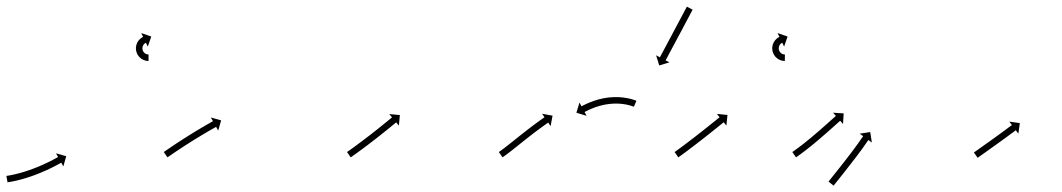

<svg xmlns="http://www.w3.org/2000/svg" viewBox="-20 -563 3276 592"><path d="M2.7 -21.1C1.7 -20.9 0.6 -20.7 -0.4 -20.5L3.3 -0.9C4.1 -1 5 -1.2 5.8 -1.3L5.8 -1.3L5.8 -1.3C7.6 -1.6 9.5 -1.9 11.3 -2.2C11.3 -2.2 11.3 -2.2 11.3 -2.2C11.4 -2.2 11.4 -2.2 11.4 -2.2C14.2 -2.7 17 -3.2 19.8 -3.8C19.8 -3.8 19.9 -3.8 19.9 -3.8C19.9 -3.8 19.9 -3.8 19.9 -3.8C23.6 -4.6 27.2 -5.3 30.9 -6.2C30.9 -6.2 30.9 -6.2 30.9 -6.2C31 -6.2 31 -6.2 31 -6.2C35.3 -7.2 39.6 -8.3 43.8 -9.4C43.8 -9.4 43.9 -9.4 43.9 -9.4C43.9 -9.4 43.9 -9.4 43.9 -9.4C48.7 -10.7 53.4 -12.1 58.2 -13.5C58.2 -13.5 58.2 -13.5 58.2 -13.5C58.3 -13.5 58.3 -13.5 58.3 -13.5C63.3 -15.1 68.4 -16.7 73.4 -18.4C73.4 -18.4 73.4 -18.4 73.4 -18.4C73.4 -18.4 73.5 -18.4 73.5 -18.4C78.6 -20.2 83.8 -22.1 88.9 -23.9C88.9 -23.9 88.9 -24 88.9 -24C89 -24 89 -24 89 -24C94.1 -25.9 99.2 -27.9 104.2 -30C104.2 -30 104.2 -30 104.3 -30C104.3 -30 104.3 -30 104.3 -30C109.2 -32.1 114.1 -34.1 118.9 -36.3C118.9 -36.3 118.9 -36.3 118.9 -36.3C119 -36.3 119 -36.3 119 -36.3C123.5 -38.3 128 -40.4 132.5 -42.5C132.5 -42.5 132.5 -42.5 132.5 -42.5C132.5 -42.5 132.5 -42.5 132.5 -42.5C136.5 -44.5 140.5 -46.4 144.5 -48.4C144.5 -48.4 144.5 -48.4 144.5 -48.4C144.5 -48.4 144.5 -48.4 144.5 -48.4C147.9 -50.1 151.2 -51.8 154.5 -53.6C154.5 -53.6 154.5 -53.6 154.6 -53.6C154.6 -53.6 154.6 -53.6 154.6 -53.6C157.1 -54.9 159.7 -56.3 162.2 -57.7L162.2 -57.7L162.3 -57.7C163.9 -58.6 165.5 -59.5 167.1 -60.4L167.1 -60.4L167.2 -60.4C167.7 -60.7 168.3 -61 168.9 -61.4L175.3 -49.9L184.2 -81.4L152.7 -90.3L159.1 -78.8C158.5 -78.5 158 -78.2 157.4 -77.9L157.4 -77.9L157.4 -77.9C155.8 -77 154.2 -76.1 152.6 -75.2L152.7 -75.3L152.7 -75.3C150.2 -73.9 147.7 -72.6 145.2 -71.3C145.2 -71.3 145.2 -71.3 145.2 -71.3C145.2 -71.3 145.3 -71.3 145.3 -71.3C142 -69.6 138.7 -67.9 135.5 -66.2C135.5 -66.2 135.5 -66.3 135.5 -66.3C135.5 -66.3 135.5 -66.3 135.5 -66.3C131.7 -64.3 127.8 -62.4 123.9 -60.6C123.9 -60.6 123.9 -60.6 123.9 -60.6C123.9 -60.6 123.9 -60.6 123.9 -60.6C119.6 -58.5 115.2 -56.5 110.8 -54.5C110.8 -54.5 110.8 -54.5 110.8 -54.5C110.8 -54.6 110.9 -54.6 110.9 -54.6C106.1 -52.5 101.4 -50.5 96.6 -48.5C96.6 -48.5 96.6 -48.5 96.7 -48.5C96.7 -48.5 96.7 -48.5 96.7 -48.5C91.8 -46.5 86.8 -44.6 81.8 -42.7C81.8 -42.7 81.9 -42.7 81.9 -42.7C81.9 -42.7 81.9 -42.7 81.9 -42.7C77 -40.9 72 -39.1 66.9 -37.3C66.9 -37.3 67 -37.3 67 -37.4C67 -37.4 67 -37.4 67 -37.4C62.2 -35.7 57.3 -34.2 52.4 -32.6C52.4 -32.6 52.4 -32.7 52.4 -32.7C52.5 -32.7 52.5 -32.7 52.5 -32.7C47.9 -31.3 43.3 -30 38.7 -28.7C38.7 -28.7 38.7 -28.7 38.7 -28.8C38.7 -28.8 38.8 -28.8 38.8 -28.8C34.6 -27.7 30.5 -26.6 26.3 -25.7C26.3 -25.7 26.4 -25.7 26.4 -25.7C26.4 -25.7 26.4 -25.7 26.4 -25.7C22.9 -24.9 19.4 -24.1 15.9 -23.4C15.9 -23.4 16 -23.4 16 -23.4C16 -23.4 16 -23.4 16 -23.4C13.3 -22.9 10.6 -22.4 7.9 -21.9C7.9 -21.9 7.9 -21.9 8 -21.9C8 -21.9 8 -21.9 8 -21.9C6.3 -21.6 4.5 -21.4 2.7 -21.1L2.7 -21.1ZM436.9 -375C437.3 -375 437.6 -375 437.9 -375L438.1 -395C437.8 -395 437.6 -395 437.3 -395C437.3 -395 437.4 -395 437.4 -395C437.5 -395 437.5 -395 437.5 -395C436.9 -395 436.3 -395.1 435.6 -395.1C435.6 -395.1 435.7 -395.1 435.8 -395.1C435.9 -395.1 436 -395.1 436 -395.1C435 -395.2 434 -395.4 433.1 -395.6C433.1 -395.6 433.2 -395.6 433.3 -395.6C433.4 -395.5 433.6 -395.5 433.6 -395.5C432.3 -395.9 431.1 -396.3 429.9 -396.8C429.9 -396.8 430.1 -396.7 430.2 -396.6C430.4 -396.6 430.5 -396.5 430.5 -396.5C429.1 -397.2 427.8 -397.9 426.6 -398.8C426.6 -398.8 426.7 -398.7 426.9 -398.6C427 -398.5 427.1 -398.4 427.1 -398.4C425.8 -399.4 424.6 -400.6 423.4 -401.8C423.4 -401.8 423.5 -401.6 423.7 -401.5C423.8 -401.3 423.9 -401.2 423.9 -401.2C422.8 -402.6 421.8 -404.1 420.9 -405.7C420.9 -405.7 421 -405.5 421.1 -405.3C421.2 -405.1 421.3 -404.9 421.3 -404.9C420.5 -406.6 419.8 -408.4 419.4 -410.2C419.4 -410.2 419.4 -410 419.4 -409.8C419.5 -409.6 419.5 -409.4 419.5 -409.4C419.2 -411.2 419 -413.1 419 -415C419 -415 419 -414.8 419 -414.6C419 -414.4 419 -414.2 419 -414.2C419.1 -416 419.4 -417.8 419.8 -419.5C419.8 -419.5 419.7 -419.3 419.7 -419.1C419.6 -418.9 419.6 -418.8 419.6 -418.8C420.1 -420.4 420.7 -421.9 421.5 -423.5C421.5 -423.5 421.4 -423.3 421.3 -423.1C421.2 -423 421.1 -422.8 421.1 -422.8C421.9 -424.1 422.8 -425.4 423.7 -426.6C423.7 -426.6 423.6 -426.5 423.5 -426.3C423.4 -426.2 423.3 -426.1 423.3 -426.1C424.2 -427.1 425.1 -428 426 -428.8C426 -428.8 425.9 -428.7 425.8 -428.6C425.7 -428.6 425.6 -428.5 425.6 -428.5C426.4 -429.1 427.2 -429.7 428 -430.2C428 -430.2 428 -430.2 427.9 -430.1C427.8 -430.1 427.7 -430 427.7 -430C428.3 -430.4 428.8 -430.7 429.4 -431C429.4 -431 429.4 -430.9 429.3 -430.9C429.3 -430.9 429.2 -430.9 429.2 -430.9C429.5 -431 429.7 -431.1 429.9 -431.2L435.7 -419.4L446.4 -450.3L415.5 -461.1L421.2 -449.2C420.9 -449.1 420.6 -448.9 420.3 -448.8C420.3 -448.8 420.3 -448.8 420.2 -448.7C420.2 -448.7 420.1 -448.7 420.1 -448.7C419.2 -448.2 418.3 -447.7 417.5 -447.2C417.5 -447.2 417.4 -447.1 417.3 -447.1C417.2 -447 417.1 -447 417.1 -447C415.8 -446.1 414.5 -445.2 413.3 -444.2C413.3 -444.2 413.2 -444.1 413.1 -444C413 -444 412.9 -443.9 412.9 -443.9C411.3 -442.5 409.9 -441.1 408.5 -439.5C408.5 -439.5 408.4 -439.4 408.3 -439.3C408.2 -439.2 408.1 -439.1 408.1 -439.1C406.6 -437.1 405.2 -435.1 403.9 -433C403.9 -433 403.8 -432.9 403.8 -432.7C403.7 -432.6 403.6 -432.4 403.6 -432.4C402.4 -430 401.4 -427.4 400.5 -424.8C400.5 -424.8 400.5 -424.6 400.4 -424.5C400.4 -424.3 400.3 -424.1 400.3 -424.1C399.7 -421.3 399.2 -418.4 399 -415.5C399 -415.5 399 -415.3 399 -415.1C399 -414.9 399 -414.7 399 -414.7C399 -411.8 399.3 -408.8 399.8 -405.9C399.8 -405.9 399.9 -405.7 399.9 -405.5C400 -405.3 400 -405.1 400 -405.1C400.8 -402.2 401.8 -399.3 403.1 -396.6C403.1 -396.6 403.2 -396.4 403.3 -396.2C403.4 -396.1 403.4 -395.9 403.4 -395.9C404.9 -393.3 406.5 -390.9 408.3 -388.7C408.3 -388.7 408.5 -388.5 408.6 -388.4C408.7 -388.2 408.8 -388.1 408.8 -388.1C410.7 -386.1 412.7 -384.2 414.9 -382.6C414.9 -382.6 415 -382.5 415.2 -382.4C415.3 -382.3 415.5 -382.1 415.5 -382.1C417.5 -380.8 419.6 -379.6 421.8 -378.5C421.8 -378.5 421.9 -378.4 422.1 -378.4C422.2 -378.3 422.4 -378.2 422.4 -378.2C424.3 -377.5 426.2 -376.8 428.2 -376.2C428.2 -376.2 428.3 -376.2 428.5 -376.2C428.6 -376.1 428.7 -376.1 428.7 -376.1C430.2 -375.8 431.8 -375.5 433.4 -375.3C433.4 -375.3 433.5 -375.3 433.5 -375.3C433.6 -375.2 433.7 -375.2 433.7 -375.2C434.7 -375.1 435.7 -375.1 436.7 -375C436.7 -375 436.8 -375 436.8 -375C436.9 -375 436.9 -375 436.9 -375Z M486.6 -95.4C486.1 -95 485.5 -94.6 485 -94.2L496.4 -77.8C497 -78.2 497.5 -78.6 498.1 -79C499.6 -80 501.1 -81.1 502.7 -82.2L502.7 -82.2L502.7 -82.2C505.1 -83.8 507.5 -85.5 509.9 -87.1L509.9 -87.1L509.9 -87.1C513 -89.2 516.1 -91.4 519.3 -93.5L519.2 -93.5L519.2 -93.5C522.9 -96 526.7 -98.5 530.4 -100.9L530.4 -100.9L530.4 -100.9C534.5 -103.7 538.7 -106.4 542.9 -109.2L542.9 -109.2L542.9 -109.2C547.3 -112.1 551.8 -115 556.3 -117.9L556.3 -117.9L556.3 -117.8C560.9 -120.8 565.6 -123.8 570.3 -126.7L570.3 -126.7L570.2 -126.7C574.9 -129.6 579.6 -132.5 584.3 -135.4L584.3 -135.4L584.3 -135.4C588.8 -138.2 593.4 -141 598 -143.7L597.9 -143.7L597.9 -143.7C602.2 -146.3 606.5 -148.9 610.8 -151.4L610.8 -151.4L610.8 -151.4C614.6 -153.7 618.5 -155.9 622.4 -158.2L622.4 -158.2L622.3 -158.2C625.6 -160.1 628.9 -162 632.2 -163.8L632.2 -163.8L632.2 -163.8C634.7 -165.3 637.2 -166.7 639.8 -168.2L639.8 -168.2L639.8 -168.2C641.4 -169.1 643 -170 644.7 -170.9C645.2 -171.2 645.8 -171.6 646.4 -171.9L652.8 -160.4L661.8 -191.9L630.2 -200.8L636.6 -189.3C636.1 -189 635.5 -188.7 634.9 -188.4C633.2 -187.4 631.6 -186.5 629.9 -185.6L629.9 -185.6L629.9 -185.6C627.4 -184.1 624.8 -182.7 622.3 -181.2L622.2 -181.2L622.2 -181.2C618.9 -179.3 615.6 -177.4 612.3 -175.5L612.3 -175.5L612.3 -175.5C608.4 -173.2 604.5 -170.9 600.6 -168.6L600.6 -168.6L600.6 -168.6C596.3 -166 591.9 -163.5 587.6 -160.9L587.6 -160.9L587.6 -160.9C583 -158.1 578.4 -155.3 573.8 -152.5L573.8 -152.5L573.8 -152.4C569.1 -149.5 564.3 -146.6 559.6 -143.6L559.6 -143.6L559.6 -143.6C554.9 -140.7 550.2 -137.7 545.5 -134.7L545.5 -134.7L545.5 -134.7C541 -131.8 536.5 -128.9 532 -125.9L531.9 -125.9L531.9 -125.9C527.7 -123.2 523.5 -120.4 519.3 -117.6L519.3 -117.6L519.3 -117.6C515.5 -115.1 511.8 -112.6 508.1 -110.1L508.1 -110.1L508 -110C504.9 -107.9 501.7 -105.8 498.6 -103.6L498.6 -103.6L498.6 -103.6C496.1 -101.9 493.7 -100.3 491.3 -98.6L491.3 -98.6L491.3 -98.6C489.7 -97.5 488.2 -96.5 486.6 -95.4Z M1051.6 -95.4C1051.1 -95 1050.5 -94.6 1050 -94.2L1061.4 -77.8C1062 -78.2 1062.5 -78.6 1063.1 -79L1063.1 -79L1063.1 -79C1064.6 -80 1066.1 -81.1 1067.6 -82.2L1067.7 -82.2L1067.7 -82.2C1070 -83.9 1072.4 -85.5 1074.7 -87.2L1074.8 -87.2L1074.8 -87.2C1077.8 -89.4 1080.9 -91.6 1083.9 -93.9L1083.9 -93.9L1083.9 -93.9C1087.5 -96.5 1091.1 -99.1 1094.7 -101.8L1094.7 -101.8L1094.7 -101.8C1098.7 -104.7 1102.7 -107.7 1106.7 -110.7L1106.7 -110.7L1106.7 -110.7C1111 -113.9 1115.2 -117.1 1119.4 -120.3L1119.5 -120.4L1119.5 -120.4C1123.8 -123.7 1128.2 -127 1132.5 -130.4L1132.5 -130.4L1132.5 -130.4C1136.9 -133.8 1141.2 -137.2 1145.5 -140.5L1145.6 -140.5L1145.6 -140.6C1149.7 -143.8 1153.9 -147.1 1158.1 -150.4L1158.1 -150.5L1158.1 -150.5C1162 -153.6 1165.9 -156.7 1169.8 -159.8L1169.8 -159.8L1169.8 -159.8C1173.2 -162.6 1176.7 -165.4 1180.2 -168.2L1180.2 -168.2L1180.2 -168.2C1183.1 -170.6 1186 -173 1188.9 -175.4L1188.9 -175.4L1188.9 -175.4C1191.2 -177.2 1193.4 -179.1 1195.7 -180.9L1195.7 -180.9L1195.7 -180.9C1197.1 -182.1 1198.5 -183.3 1200 -184.5C1200.5 -185 1201 -185.4 1201.5 -185.8L1209.9 -175.7L1212.9 -208.3L1180.2 -211.3L1188.7 -201.2C1188.2 -200.7 1187.7 -200.3 1187.2 -199.9C1185.7 -198.7 1184.3 -197.5 1182.9 -196.3L1182.9 -196.3L1182.9 -196.3C1180.7 -194.5 1178.4 -192.7 1176.2 -190.8L1176.2 -190.8L1176.2 -190.8C1173.3 -188.5 1170.4 -186.1 1167.5 -183.7L1167.5 -183.7L1167.5 -183.7C1164.1 -180.9 1160.7 -178.1 1157.2 -175.4L1157.2 -175.4L1157.2 -175.4C1153.4 -172.3 1149.5 -169.2 1145.6 -166.1L1145.7 -166.1L1145.7 -166.1C1141.5 -162.8 1137.4 -159.5 1133.2 -156.3L1133.2 -156.3L1133.2 -156.3C1128.9 -152.9 1124.6 -149.6 1120.3 -146.2L1120.3 -146.2L1120.3 -146.2C1116 -142.9 1111.7 -139.6 1107.3 -136.3L1107.3 -136.3L1107.3 -136.3C1103.1 -133.1 1098.9 -129.9 1094.7 -126.7L1094.7 -126.7L1094.7 -126.7C1090.8 -123.7 1086.8 -120.8 1082.8 -117.9L1082.8 -117.9L1082.8 -117.9C1079.3 -115.2 1075.7 -112.6 1072.2 -110L1072.2 -110L1072.2 -110C1069.2 -107.8 1066.1 -105.7 1063.1 -103.5L1063.1 -103.5L1063.1 -103.5C1060.8 -101.8 1058.5 -100.2 1056.1 -98.5L1056.1 -98.5L1056.1 -98.5C1054.6 -97.5 1053.1 -96.4 1051.6 -95.4L1051.6 -95.4Z M1519.7 -95.4C1519.1 -95 1518.6 -94.7 1518.1 -94.3L1529.5 -77.8C1530 -78.2 1530.5 -78.6 1531 -78.9L1531.1 -79L1531.1 -79C1532.6 -80 1534.1 -81.1 1535.6 -82.2C1535.6 -82.2 1535.6 -82.2 1535.6 -82.2C1535.6 -82.2 1535.7 -82.2 1535.7 -82.2C1538 -83.9 1540.3 -85.6 1542.6 -87.3C1542.6 -87.3 1542.6 -87.3 1542.7 -87.3C1542.7 -87.3 1542.7 -87.4 1542.7 -87.4C1545.7 -89.6 1548.7 -91.9 1551.6 -94.2L1551.7 -94.2L1551.7 -94.2C1555.2 -96.9 1558.7 -99.7 1562.2 -102.4L1562.2 -102.4L1562.2 -102.4C1566.1 -105.5 1570 -108.6 1573.9 -111.7C1578.1 -115 1582.2 -118.4 1586.4 -121.7C1590.7 -125.1 1595 -128.6 1599.3 -132L1599.3 -132L1599.3 -132C1603.6 -135.4 1608 -138.8 1612.3 -142.2L1612.3 -142.2L1612.3 -142.2C1616.5 -145.5 1620.7 -148.7 1625 -152L1625 -152L1624.9 -152C1628.9 -155 1632.9 -158 1636.9 -161L1636.9 -161L1636.9 -161C1640.5 -163.7 1644.1 -166.3 1647.7 -169L1647.7 -169L1647.7 -169C1650.7 -171.2 1653.8 -173.4 1656.9 -175.6L1656.9 -175.6L1656.9 -175.6C1659.2 -177.3 1661.6 -179 1664 -180.7L1664 -180.6L1664 -180.6C1665.5 -181.7 1667.1 -182.8 1668.6 -183.9L1668.6 -183.8L1668.6 -183.8C1669.2 -184.2 1669.7 -184.6 1670.3 -185L1677.7 -174.1L1683.7 -206.3L1651.5 -212.3L1658.9 -201.5C1658.4 -201.1 1657.8 -200.7 1657.3 -200.3L1657.3 -200.3L1657.3 -200.3C1655.7 -199.2 1654.1 -198.1 1652.6 -197L1652.5 -197L1652.5 -197C1650.1 -195.3 1647.7 -193.6 1645.3 -191.9L1645.3 -191.9L1645.2 -191.9C1642.1 -189.6 1639 -187.4 1635.9 -185.1L1635.9 -185.1L1635.9 -185.1C1632.2 -182.4 1628.6 -179.7 1624.9 -177L1624.9 -177L1624.9 -177C1620.9 -174 1616.8 -170.9 1612.8 -167.9L1612.8 -167.9L1612.8 -167.8C1608.5 -164.6 1604.3 -161.3 1600 -158L1600 -157.9L1600 -157.9C1595.6 -154.5 1591.3 -151.1 1586.9 -147.7L1586.9 -147.6L1586.9 -147.6C1582.6 -144.2 1578.3 -140.8 1573.9 -137.3C1569.8 -134 1565.6 -130.7 1561.5 -127.4C1557.6 -124.3 1553.7 -121.2 1549.8 -118.1L1549.8 -118.1L1549.8 -118.1C1546.4 -115.4 1542.9 -112.7 1539.4 -110L1539.4 -110L1539.5 -110C1536.5 -107.8 1533.6 -105.6 1530.7 -103.3C1530.7 -103.3 1530.7 -103.4 1530.7 -103.4C1530.7 -103.4 1530.7 -103.4 1530.7 -103.4C1528.5 -101.7 1526.2 -100.1 1523.9 -98.4C1523.9 -98.4 1523.9 -98.4 1524 -98.4C1524 -98.4 1524 -98.4 1524 -98.4C1522.5 -97.4 1521.1 -96.4 1519.6 -95.4L1519.6 -95.4ZM1933.2 -234.4C1933.6 -234.2 1934 -234 1934.4 -233.8L1942.3 -252.2C1941.8 -252.4 1941.4 -252.6 1940.9 -252.8C1940.9 -252.8 1940.8 -252.8 1940.8 -252.8C1940.8 -252.9 1940.7 -252.9 1940.7 -252.9C1939.1 -253.5 1937.4 -254.2 1935.7 -254.8C1935.7 -254.8 1935.6 -254.8 1935.6 -254.8C1935.5 -254.8 1935.5 -254.8 1935.5 -254.8C1932.8 -255.7 1930.1 -256.5 1927.4 -257.3C1927.4 -257.3 1927.4 -257.3 1927.3 -257.3C1927.3 -257.4 1927.2 -257.4 1927.2 -257.4C1923.6 -258.3 1920.1 -259.2 1916.5 -259.9C1916.5 -259.9 1916.4 -260 1916.4 -260C1916.3 -260 1916.2 -260 1916.2 -260C1912 -260.8 1907.7 -261.5 1903.3 -262.1C1903.3 -262.1 1903.3 -262.2 1903.2 -262.2C1903.2 -262.2 1903.1 -262.2 1903.1 -262.2C1898.3 -262.7 1893.4 -263.2 1888.5 -263.5C1888.5 -263.5 1888.5 -263.5 1888.4 -263.5C1888.3 -263.5 1888.3 -263.5 1888.3 -263.5C1883.1 -263.7 1877.9 -263.7 1872.7 -263.6C1872.7 -263.6 1872.6 -263.6 1872.5 -263.6C1872.4 -263.6 1872.4 -263.6 1872.4 -263.6C1867 -263.4 1861.6 -263 1856.3 -262.4C1856.3 -262.4 1856.2 -262.4 1856.1 -262.4C1856.1 -262.4 1856 -262.4 1856 -262.4C1850.7 -261.7 1845.3 -260.8 1840 -259.9C1840 -259.9 1840 -259.8 1839.9 -259.8C1839.9 -259.8 1839.8 -259.8 1839.8 -259.8C1834.7 -258.7 1829.6 -257.5 1824.5 -256.2C1824.5 -256.2 1824.5 -256.2 1824.4 -256.1C1824.4 -256.1 1824.3 -256.1 1824.3 -256.1C1819.6 -254.8 1815 -253.3 1810.3 -251.7C1810.3 -251.7 1810.3 -251.7 1810.2 -251.7C1810.2 -251.7 1810.1 -251.7 1810.1 -251.7C1806 -250.2 1801.9 -248.6 1797.8 -247C1797.8 -247 1797.8 -247 1797.8 -247C1797.7 -247 1797.7 -246.9 1797.7 -246.9C1794.3 -245.5 1790.9 -244 1787.5 -242.5C1787.5 -242.5 1787.5 -242.5 1787.4 -242.5C1787.4 -242.4 1787.4 -242.4 1787.4 -242.4C1784.8 -241.2 1782.2 -240 1779.6 -238.7C1779.6 -238.7 1779.6 -238.7 1779.6 -238.7C1779.6 -238.7 1779.6 -238.7 1779.6 -238.7C1777.9 -237.8 1776.3 -237 1774.6 -236.1C1774.6 -236.1 1774.6 -236.1 1774.6 -236.1C1774.6 -236.1 1774.6 -236.1 1774.6 -236.1C1774 -235.8 1773.5 -235.5 1772.9 -235.2L1766.7 -246.8L1757.2 -215.4L1788.6 -205.9L1782.4 -217.6C1782.9 -217.9 1783.5 -218.1 1784 -218.4C1784 -218.4 1784 -218.4 1784 -218.4C1784 -218.4 1784 -218.4 1784 -218.4C1785.5 -219.2 1787.1 -220 1788.6 -220.8C1788.6 -220.8 1788.6 -220.8 1788.6 -220.8C1788.6 -220.8 1788.6 -220.8 1788.6 -220.8C1791 -222 1793.4 -223.2 1795.9 -224.3C1795.9 -224.3 1795.9 -224.3 1795.8 -224.3C1795.8 -224.3 1795.8 -224.3 1795.8 -224.3C1799 -225.7 1802.2 -227.1 1805.4 -228.5C1805.4 -228.5 1805.4 -228.5 1805.4 -228.5C1805.3 -228.5 1805.3 -228.4 1805.3 -228.4C1809.1 -230 1813 -231.5 1816.9 -232.9C1816.9 -232.9 1816.9 -232.8 1816.8 -232.8C1816.8 -232.8 1816.7 -232.8 1816.7 -232.8C1821.1 -234.3 1825.5 -235.6 1829.9 -236.9C1829.9 -236.9 1829.8 -236.9 1829.8 -236.9C1829.7 -236.9 1829.7 -236.8 1829.7 -236.8C1834.4 -238.1 1839.2 -239.2 1843.9 -240.2C1843.9 -240.2 1843.9 -240.2 1843.8 -240.2C1843.8 -240.2 1843.7 -240.2 1843.7 -240.2C1848.6 -241.1 1853.6 -241.9 1858.6 -242.5C1858.6 -242.5 1858.5 -242.5 1858.5 -242.5C1858.4 -242.5 1858.3 -242.5 1858.3 -242.5C1863.3 -243 1868.3 -243.4 1873.3 -243.6C1873.3 -243.6 1873.2 -243.6 1873.2 -243.6C1873.1 -243.6 1873 -243.6 1873 -243.6C1877.9 -243.7 1882.7 -243.7 1887.5 -243.5C1887.5 -243.5 1887.5 -243.5 1887.4 -243.5C1887.3 -243.5 1887.3 -243.5 1887.3 -243.5C1891.8 -243.2 1896.3 -242.8 1900.8 -242.3C1900.8 -242.3 1900.7 -242.3 1900.6 -242.3C1900.6 -242.3 1900.5 -242.3 1900.5 -242.3C1904.5 -241.8 1908.5 -241.1 1912.5 -240.4C1912.5 -240.4 1912.4 -240.4 1912.3 -240.4C1912.3 -240.4 1912.2 -240.4 1912.2 -240.4C1915.5 -239.7 1918.8 -238.9 1922.1 -238C1922.1 -238 1922 -238.1 1922 -238.1C1921.9 -238.1 1921.9 -238.1 1921.9 -238.1C1924.3 -237.4 1926.8 -236.7 1929.2 -235.8C1929.2 -235.8 1929.1 -235.9 1929.1 -235.9C1929 -235.9 1929 -235.9 1929 -235.9C1930.5 -235.4 1931.9 -234.9 1933.3 -234.3C1933.3 -234.3 1933.3 -234.3 1933.3 -234.3C1933.2 -234.3 1933.2 -234.4 1933.2 -234.4ZM2114.6 -531.4C2114.9 -532 2115.3 -532.6 2115.6 -533.2L2097.9 -542.5C2097.6 -541.9 2097.3 -541.4 2097 -540.8C2096.1 -539.1 2095.2 -537.5 2094.3 -535.8C2093 -533.2 2091.6 -530.7 2090.2 -528.1C2088.5 -524.8 2086.7 -521.4 2084.9 -518.1C2082.8 -514.2 2080.7 -510.2 2078.6 -506.3C2076.3 -501.9 2074 -497.5 2071.6 -493.1C2069.1 -488.4 2066.6 -483.7 2064.1 -479C2061.5 -474.1 2058.9 -469.2 2056.3 -464.4C2053.8 -459.5 2051.2 -454.7 2048.6 -449.8C2046.1 -445.1 2043.6 -440.4 2041 -435.7C2038.7 -431.3 2036.4 -426.9 2034 -422.5C2031.9 -418.6 2029.8 -414.6 2027.7 -410.7C2025.9 -407.4 2024.1 -404 2022.4 -400.7C2021 -398.2 2019.6 -395.6 2018.2 -393C2017.4 -391.4 2016.5 -389.7 2015.6 -388.1C2015.3 -387.5 2015 -386.9 2014.7 -386.3L2003 -392.5L2012.6 -361.2L2043.9 -370.7L2032.3 -376.9C2032.6 -377.5 2032.9 -378.1 2033.2 -378.6C2034.1 -380.3 2035 -381.9 2035.9 -383.6C2037.3 -386.2 2038.6 -388.7 2040 -391.3C2041.8 -394.6 2043.6 -398 2045.3 -401.3C2047.4 -405.2 2049.5 -409.2 2051.6 -413.1C2054 -417.5 2056.3 -421.9 2058.7 -426.3C2061.2 -431 2063.7 -435.7 2066.2 -440.4C2068.8 -445.3 2071.4 -450.1 2074 -455C2076.6 -459.8 2079.2 -464.7 2081.8 -469.5C2084.3 -474.3 2086.8 -479 2089.3 -483.7C2091.6 -488.1 2094 -492.5 2096.3 -496.9C2098.4 -500.8 2100.5 -504.8 2102.6 -508.7C2104.4 -512.1 2106.1 -515.4 2107.9 -518.7C2109.3 -521.3 2110.6 -523.9 2112 -526.5C2112.9 -528.1 2113.8 -529.8 2114.6 -531.4Z M2061.6 -95.4C2061.1 -95 2060.6 -94.6 2060.1 -94.3L2071.4 -77.8C2072 -78.2 2072.5 -78.6 2073 -78.9L2073.1 -79L2073.1 -79C2074.6 -80 2076.1 -81.1 2077.6 -82.2L2077.6 -82.2L2077.7 -82.2C2080 -83.9 2082.3 -85.6 2084.7 -87.3L2084.7 -87.3L2084.7 -87.3C2087.7 -89.5 2090.8 -91.8 2093.8 -94L2093.8 -94L2093.8 -94C2097.4 -96.7 2101 -99.4 2104.5 -102L2104.5 -102L2104.5 -102.1C2108.5 -105.1 2112.5 -108.1 2116.4 -111.1L2116.4 -111.1L2116.4 -111.1C2120.7 -114.3 2124.9 -117.6 2129.1 -120.8L2129.1 -120.8L2129.1 -120.8C2133.5 -124.2 2137.8 -127.5 2142.1 -130.9L2142.1 -130.9L2142.2 -130.9C2146.5 -134.3 2150.8 -137.7 2155.1 -141.1L2155.1 -141.1L2155.2 -141.1C2159.3 -144.4 2163.5 -147.7 2167.7 -151L2167.7 -151L2167.7 -151C2171.6 -154.1 2175.5 -157.2 2179.4 -160.3L2179.4 -160.3L2179.4 -160.3C2182.9 -163.1 2186.4 -165.9 2189.9 -168.7L2189.9 -168.7L2189.9 -168.7C2192.8 -171 2195.7 -173.4 2198.7 -175.8C2200.9 -177.6 2203.2 -179.4 2205.5 -181.3C2206.9 -182.4 2208.4 -183.6 2209.8 -184.8C2210.3 -185.2 2210.8 -185.6 2211.3 -186.1L2219.7 -175.8L2223 -208.5L2190.4 -211.8L2198.7 -201.6C2198.2 -201.1 2197.7 -200.7 2197.2 -200.3C2195.7 -199.1 2194.3 -198 2192.8 -196.8C2190.6 -195 2188.3 -193.1 2186.1 -191.3C2183.2 -189 2180.3 -186.6 2177.3 -184.2L2177.3 -184.3L2177.3 -184.3C2173.9 -181.5 2170.4 -178.7 2166.9 -175.9L2166.9 -175.9L2166.9 -175.9C2163.1 -172.8 2159.2 -169.7 2155.3 -166.7L2155.3 -166.7L2155.3 -166.7C2151.1 -163.4 2147 -160.1 2142.8 -156.8L2142.8 -156.8L2142.8 -156.8C2138.5 -153.4 2134.2 -150.1 2129.9 -146.7L2129.9 -146.7L2129.9 -146.7C2125.5 -143.3 2121.2 -140 2116.9 -136.6L2116.9 -136.7L2116.9 -136.7C2112.7 -133.4 2108.5 -130.2 2104.3 -127L2104.3 -127L2104.3 -127C2100.4 -124 2096.4 -121 2092.5 -118L2092.5 -118L2092.5 -118C2088.9 -115.4 2085.4 -112.7 2081.9 -110.1L2081.9 -110.1L2081.9 -110.1C2078.9 -107.9 2075.9 -105.6 2072.9 -103.4L2072.9 -103.5L2072.9 -103.5C2070.6 -101.8 2068.3 -100.1 2066 -98.4L2066 -98.5L2066 -98.5C2064.5 -97.4 2063.1 -96.4 2061.6 -95.3L2061.6 -95.3ZM2398.9 -375C2399.3 -375 2399.6 -375 2399.9 -375L2400.1 -395C2399.8 -395 2399.6 -395 2399.3 -395C2399.3 -395 2399.4 -395 2399.4 -395C2399.5 -395 2399.5 -395 2399.5 -395C2398.9 -395 2398.3 -395.1 2397.6 -395.1C2397.6 -395.1 2397.7 -395.1 2397.8 -395.1C2397.9 -395.1 2398 -395.1 2398 -395.1C2397 -395.2 2396 -395.4 2395.1 -395.6C2395.1 -395.6 2395.2 -395.6 2395.3 -395.6C2395.4 -395.5 2395.6 -395.5 2395.6 -395.5C2394.3 -395.9 2393.1 -396.3 2391.9 -396.8C2391.9 -396.8 2392.1 -396.7 2392.2 -396.6C2392.4 -396.6 2392.5 -396.5 2392.5 -396.5C2391.1 -397.2 2389.8 -397.9 2388.6 -398.8C2388.6 -398.8 2388.7 -398.7 2388.9 -398.6C2389 -398.5 2389.1 -398.4 2389.1 -398.4C2387.8 -399.4 2386.6 -400.6 2385.4 -401.8C2385.4 -401.8 2385.5 -401.6 2385.7 -401.5C2385.8 -401.3 2385.9 -401.2 2385.9 -401.2C2384.8 -402.6 2383.8 -404.1 2382.9 -405.7C2382.9 -405.7 2383 -405.5 2383.1 -405.3C2383.2 -405.1 2383.3 -404.9 2383.3 -404.9C2382.5 -406.6 2381.8 -408.4 2381.4 -410.2C2381.4 -410.2 2381.4 -410 2381.4 -409.8C2381.5 -409.6 2381.5 -409.4 2381.5 -409.4C2381.2 -411.2 2381 -413.1 2381 -415C2381 -415 2381 -414.8 2381 -414.6C2381 -414.4 2381 -414.2 2381 -414.2C2381.1 -416 2381.4 -417.8 2381.8 -419.5C2381.8 -419.5 2381.7 -419.3 2381.7 -419.1C2381.6 -418.9 2381.6 -418.8 2381.6 -418.8C2382.1 -420.4 2382.7 -421.9 2383.5 -423.5C2383.5 -423.5 2383.4 -423.3 2383.3 -423.1C2383.2 -423 2383.1 -422.8 2383.1 -422.8C2383.9 -424.1 2384.8 -425.4 2385.7 -426.6C2385.7 -426.6 2385.6 -426.5 2385.5 -426.3C2385.4 -426.2 2385.3 -426.1 2385.3 -426.1C2386.2 -427.1 2387.1 -428 2388 -428.8C2388 -428.8 2387.9 -428.7 2387.8 -428.6C2387.7 -428.6 2387.6 -428.5 2387.6 -428.5C2388.4 -429.1 2389.2 -429.7 2390 -430.2C2390 -430.2 2390 -430.2 2389.9 -430.1C2389.8 -430.1 2389.7 -430 2389.7 -430C2390.3 -430.4 2390.8 -430.7 2391.4 -431C2391.4 -431 2391.4 -430.9 2391.3 -430.9C2391.3 -430.9 2391.2 -430.9 2391.2 -430.9C2391.5 -431 2391.7 -431.1 2391.9 -431.2L2397.7 -419.4L2408.4 -450.3L2377.5 -461.1L2383.2 -449.2C2382.9 -449.1 2382.6 -448.9 2382.3 -448.8C2382.3 -448.8 2382.3 -448.8 2382.2 -448.7C2382.2 -448.7 2382.1 -448.7 2382.1 -448.7C2381.2 -448.2 2380.3 -447.7 2379.5 -447.2C2379.5 -447.2 2379.4 -447.1 2379.3 -447.1C2379.2 -447 2379.1 -447 2379.1 -447C2377.8 -446.1 2376.5 -445.2 2375.3 -444.2C2375.3 -444.2 2375.2 -444.1 2375.1 -444C2375 -444 2374.9 -443.9 2374.9 -443.9C2373.3 -442.5 2371.9 -441.1 2370.5 -439.5C2370.5 -439.5 2370.4 -439.4 2370.3 -439.3C2370.2 -439.2 2370.1 -439.1 2370.1 -439.1C2368.6 -437.1 2367.2 -435.1 2365.9 -433C2365.9 -433 2365.8 -432.9 2365.8 -432.7C2365.7 -432.6 2365.6 -432.4 2365.6 -432.4C2364.4 -430 2363.4 -427.4 2362.5 -424.8C2362.5 -424.8 2362.5 -424.6 2362.4 -424.5C2362.4 -424.3 2362.3 -424.1 2362.3 -424.1C2361.7 -421.3 2361.2 -418.4 2361 -415.5C2361 -415.5 2361 -415.3 2361 -415.1C2361 -414.9 2361 -414.7 2361 -414.7C2361 -411.8 2361.3 -408.8 2361.8 -405.9C2361.8 -405.9 2361.9 -405.7 2361.9 -405.5C2362 -405.3 2362 -405.1 2362 -405.1C2362.8 -402.2 2363.8 -399.3 2365.1 -396.6C2365.1 -396.6 2365.2 -396.4 2365.3 -396.2C2365.4 -396.1 2365.4 -395.9 2365.4 -395.9C2366.9 -393.3 2368.5 -390.9 2370.3 -388.7C2370.3 -388.7 2370.5 -388.5 2370.6 -388.4C2370.7 -388.2 2370.8 -388.1 2370.8 -388.1C2372.7 -386.1 2374.7 -384.2 2376.9 -382.6C2376.9 -382.6 2377 -382.5 2377.2 -382.4C2377.3 -382.3 2377.5 -382.1 2377.5 -382.1C2379.5 -380.8 2381.6 -379.6 2383.8 -378.5C2383.8 -378.5 2383.9 -378.4 2384.1 -378.4C2384.2 -378.3 2384.4 -378.2 2384.4 -378.2C2386.3 -377.5 2388.2 -376.8 2390.2 -376.2C2390.2 -376.2 2390.3 -376.2 2390.5 -376.2C2390.6 -376.1 2390.7 -376.1 2390.7 -376.1C2392.2 -375.8 2393.8 -375.5 2395.4 -375.3C2395.4 -375.3 2395.5 -375.3 2395.5 -375.3C2395.6 -375.2 2395.7 -375.2 2395.7 -375.2C2396.7 -375.1 2397.7 -375.1 2398.7 -375C2398.7 -375 2398.8 -375 2398.8 -375C2398.9 -375 2398.9 -375 2398.9 -375Z M2424.6 -95.4C2424.1 -95 2423.6 -94.6 2423 -94.3L2434.4 -77.8C2435 -78.2 2435.5 -78.6 2436.1 -78.9L2436.1 -79L2436.1 -79C2437.6 -80 2439.1 -81.1 2440.6 -82.2L2440.6 -82.2L2440.7 -82.2C2443 -83.9 2445.4 -85.6 2447.7 -87.3L2447.7 -87.3L2447.7 -87.3C2450.8 -89.5 2453.8 -91.8 2456.8 -94C2456.8 -94 2456.8 -94 2456.8 -94C2456.8 -94 2456.8 -94 2456.8 -94C2460.4 -96.7 2463.9 -99.4 2467.4 -102.1C2467.4 -102.1 2467.4 -102.2 2467.4 -102.2C2467.4 -102.2 2467.4 -102.2 2467.4 -102.2C2471.3 -105.2 2475.2 -108.3 2479.1 -111.4L2479.1 -111.4L2479.1 -111.5C2483.3 -114.8 2487.4 -118.2 2491.5 -121.5L2491.5 -121.6L2491.5 -121.6C2495.7 -125.1 2499.9 -128.6 2504.1 -132.2L2504.1 -132.2L2504.1 -132.2C2508.3 -135.7 2512.5 -139.3 2516.6 -142.9L2516.6 -142.9L2516.6 -142.9C2520.6 -146.4 2524.7 -149.9 2528.7 -153.4L2528.7 -153.4L2528.7 -153.4C2532.4 -156.7 2536.1 -160 2539.9 -163.3C2543.2 -166.3 2546.5 -169.3 2549.9 -172.2C2552.7 -174.7 2555.5 -177.2 2558.3 -179.8C2560.5 -181.7 2562.7 -183.6 2564.9 -185.6C2566.3 -186.8 2567.7 -188 2569.1 -189.3C2569.6 -189.7 2570.1 -190.2 2570.6 -190.6L2579.3 -180.7L2581.3 -213.4L2548.6 -215.5L2557.3 -205.6C2556.8 -205.1 2556.3 -204.7 2555.8 -204.3C2554.4 -203 2553 -201.8 2551.6 -200.5C2549.4 -198.6 2547.2 -196.6 2545 -194.7C2542.2 -192.2 2539.4 -189.7 2536.6 -187.2C2533.2 -184.2 2529.9 -181.2 2526.6 -178.3C2522.9 -175 2519.2 -171.7 2515.4 -168.4L2515.5 -168.4L2515.5 -168.5C2511.5 -165 2507.5 -161.5 2503.5 -158L2503.5 -158L2503.5 -158C2499.4 -154.5 2495.3 -150.9 2491.1 -147.4L2491.2 -147.4L2491.2 -147.4C2487 -143.9 2482.9 -140.4 2478.7 -136.9L2478.7 -136.9L2478.7 -137C2474.7 -133.6 2470.6 -130.3 2466.6 -127L2466.6 -127L2466.6 -127C2462.8 -124 2458.9 -120.9 2455.1 -117.9C2455.1 -117.9 2455.1 -117.9 2455.1 -117.9C2455.1 -117.9 2455.1 -117.9 2455.1 -117.9C2451.7 -115.3 2448.2 -112.6 2444.7 -110C2444.7 -110 2444.7 -110 2444.8 -110C2444.8 -110 2444.8 -110 2444.8 -110C2441.8 -107.8 2438.9 -105.6 2435.9 -103.4L2435.9 -103.4L2435.9 -103.4C2433.7 -101.8 2431.4 -100.1 2429 -98.5L2429.1 -98.5L2429.1 -98.5C2427.6 -97.4 2426.1 -96.4 2424.6 -95.4L2424.6 -95.4ZM2535.9 -4.7C2535.5 -4.2 2535.1 -3.7 2534.6 -3.2L2550.2 9.4C2550.6 8.9 2551.1 8.3 2551.5 7.8C2552.6 6.4 2553.8 4.9 2555 3.4C2556.8 1.2 2558.6 -1.1 2560.4 -3.4C2562.8 -6.3 2565.1 -9.3 2567.5 -12.2C2570.3 -15.7 2573 -19.2 2575.8 -22.7C2578.9 -26.6 2582 -30.5 2585.1 -34.4L2585.1 -34.4L2585.1 -34.5C2588.4 -38.6 2591.7 -42.8 2594.9 -47L2594.9 -47L2594.9 -47C2598.3 -51.4 2601.7 -55.7 2605.1 -60L2605.1 -60.1L2605.1 -60.1C2608.4 -64.4 2611.8 -68.8 2615.1 -73.1L2615.1 -73.1L2615.2 -73.1C2618.4 -77.4 2621.6 -81.6 2624.8 -85.8L2624.8 -85.8L2624.8 -85.9C2627.8 -89.8 2630.8 -93.8 2633.7 -97.8L2633.8 -97.8L2633.8 -97.8C2636.4 -101.4 2639 -105 2641.6 -108.6C2641.6 -108.6 2641.6 -108.6 2641.6 -108.6C2641.6 -108.7 2641.6 -108.7 2641.6 -108.7C2643.8 -111.7 2646 -114.8 2648.1 -117.9L2648.1 -117.9L2648.1 -117.9C2649.8 -120.3 2651.4 -122.7 2653.1 -125.1L2653.1 -125.1L2653.1 -125.1C2654.2 -126.6 2655.3 -128.1 2656.4 -129.7L2656.4 -129.6L2656.4 -129.6C2656.8 -130.2 2657.2 -130.7 2657.6 -131.3L2668.2 -123.5L2663.2 -155.9L2630.8 -150.8L2641.4 -143.1C2641 -142.5 2640.6 -142 2640.2 -141.4L2640.2 -141.4L2640.2 -141.4C2639.1 -139.8 2637.9 -138.3 2636.8 -136.7L2636.8 -136.7L2636.8 -136.6C2635.1 -134.2 2633.3 -131.7 2631.6 -129.3L2631.6 -129.3L2631.6 -129.2C2629.5 -126.2 2627.4 -123.2 2625.3 -120.2C2625.3 -120.2 2625.3 -120.3 2625.3 -120.3C2625.4 -120.3 2625.4 -120.3 2625.4 -120.3C2622.8 -116.7 2620.2 -113.2 2617.6 -109.7L2617.7 -109.7L2617.7 -109.7C2614.7 -105.8 2611.8 -101.8 2608.8 -97.9L2608.8 -97.9L2608.9 -97.9C2605.7 -93.7 2602.5 -89.5 2599.3 -85.3L2599.3 -85.3L2599.3 -85.3C2595.9 -80.9 2592.6 -76.6 2589.3 -72.3L2589.3 -72.3L2589.3 -72.3C2585.9 -68 2582.5 -63.7 2579.2 -59.3L2579.2 -59.3L2579.2 -59.3C2575.9 -55.2 2572.6 -51 2569.4 -46.8L2569.4 -46.8L2569.4 -46.8C2566.3 -42.9 2563.2 -39 2560.1 -35.1C2557.4 -31.6 2554.6 -28.2 2551.8 -24.7C2549.5 -21.7 2547.2 -18.8 2544.8 -15.9C2543 -13.6 2541.2 -11.3 2539.4 -9.1C2538.2 -7.6 2537 -6.2 2535.9 -4.7Z M2984.2 -93.7C2983.7 -93.4 2983.3 -93.1 2982.8 -92.8L2994.4 -76.5C2994.9 -76.8 2995.3 -77.1 2995.7 -77.4C2997 -78.3 2998.3 -79.2 2999.5 -80.1C3001.4 -81.5 3003.4 -82.9 3005.3 -84.2C3007.9 -86 3010.4 -87.8 3012.9 -89.6C3015.9 -91.7 3018.9 -93.8 3021.9 -96C3025.2 -98.3 3028.5 -100.7 3031.8 -103.1C3035.4 -105.6 3039 -108.1 3042.5 -110.7C3046.2 -113.3 3049.8 -115.9 3053.5 -118.6C3057.2 -121.2 3060.8 -123.8 3064.5 -126.5L3064.5 -126.5L3064.5 -126.5C3068 -129 3071.6 -131.6 3075.1 -134.2L3075.1 -134.2L3075.1 -134.2C3078.4 -136.6 3081.7 -139 3085 -141.4L3085 -141.4L3085 -141.4C3087.9 -143.6 3090.9 -145.7 3093.8 -147.9L3093.8 -147.9L3093.8 -147.9C3096.3 -149.8 3098.8 -151.6 3101.3 -153.4C3103.2 -154.9 3105.1 -156.3 3107 -157.7C3108.2 -158.6 3109.5 -159.6 3110.7 -160.5C3111.1 -160.8 3111.6 -161.1 3112 -161.4L3119.9 -150.9L3124.5 -183.4L3092.1 -188L3100 -177.4C3099.6 -177.1 3099.1 -176.8 3098.7 -176.5C3097.5 -175.6 3096.3 -174.6 3095 -173.7C3093.1 -172.3 3091.2 -170.9 3089.3 -169.5C3086.9 -167.7 3084.4 -165.8 3081.9 -164L3081.9 -164L3081.9 -164C3079 -161.8 3076.1 -159.7 3073.1 -157.5L3073.1 -157.5L3073.2 -157.5C3069.9 -155.1 3066.6 -152.7 3063.3 -150.3L3063.3 -150.3L3063.3 -150.3C3059.8 -147.8 3056.3 -145.2 3052.8 -142.7L3052.8 -142.7L3052.8 -142.7C3049.1 -140.1 3045.5 -137.4 3041.8 -134.8C3038.2 -132.2 3034.5 -129.6 3030.9 -126.9C3027.3 -124.4 3023.8 -121.9 3020.2 -119.4C3016.9 -117 3013.6 -114.6 3010.3 -112.3C3007.3 -110.1 3004.3 -108 3001.3 -105.9C2998.8 -104.1 2996.3 -102.3 2993.8 -100.5C2991.8 -99.2 2989.9 -97.8 2987.9 -96.4C2986.7 -95.5 2985.4 -94.6 2984.2 -93.7Z"/></svg>

Font: FRB American Cursive Just Arrows Medium
Style: Italic
Weight: 500
Italic angle: -25°
Version: Version 2.0;Modular Font Editor K font №1